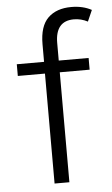

<svg xmlns="http://www.w3.org/2000/svg" viewBox="-52 -739 451 775"><g transform="rotate(-5 174.0 -352.0)"><path d="M137.5 -445.5H27.5V-493H138V-564.5Q138 -637.5 172.2 -670.8Q206.5 -704 266.5 -704Q313.5 -704 348.5 -685L328.5 -639.5Q302 -653.5 272.5 -653.5Q235 -653.5 216.2 -631Q197.5 -608.5 197.5 -564.5V-493H318.5V-445.5H197.5V0H137.5Z"/></g></svg>

Font: HK Grotesk Light
Style: Regular
Weight: 300
Designer: Alfredo Marco Pradil
Foundry: Hanken Design Co.
Version: Version 3.001